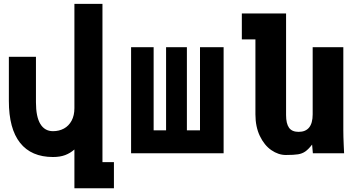

<svg xmlns="http://www.w3.org/2000/svg" viewBox="-20 -795 1840 996"><path d="M255 19.5Q142.5 19.5 84.2 -54Q26 -127.5 26 -271V-500.5H166.5V-264.5Q166.5 -189.5 189.2 -152Q212 -114.5 255 -114.5Q286.5 -114.5 311.8 -128.2Q337 -142 351.5 -169Q366 -196 366 -234V-775H511.5V46H571V181.5H366V-19.5Q344.5 -0.5 318 9.5Q291.5 19.5 255 19.5Z M1140 0H660V-550H777V-119H841.5V-550H949.5V-119H1017.5V-550H1140Z M1305 -202V-590.5H1234.5V-725H1464V-198Q1464 -154 1479.2 -132.5Q1494.5 -111 1529 -111Q1602 -111 1602 -202V-550H1761V-119Q1761 -87.5 1763 -43.5Q1764 -28.5 1765 0H1603L1599 -45Q1579.5 -20 1563.5 -9Q1547.5 2 1526 5.5Q1504.5 9 1463 9Q1424 9 1387.5 -16.2Q1351 -41.5 1328 -89.5Q1305 -137.5 1305 -202Z"/></svg>

Font: JuliaMono Black
Style: Regular
Weight: 900
Monospace: yes
Designer: cormullion
Foundry: corm
Version: Version 0.054; ttfautohint (v1.8.4)